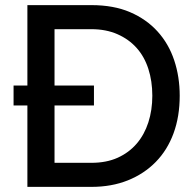

<svg xmlns="http://www.w3.org/2000/svg" viewBox="-20 -730 762 750"><path d="M87 0V-318H33V-396H87V-710H337Q424 -710 488 -682.5Q552 -655 595.5 -607Q639 -559 660.5 -494.5Q682 -430 682 -356Q682 -275 658 -209.5Q634 -144 588.5 -97.5Q543 -51 479.5 -25.5Q416 0 337 0ZM193 -318V-94H337Q396 -94 440 -114Q484 -134 514 -169Q544 -204 559.5 -252Q575 -300 575 -356Q575 -413 559.5 -461Q544 -509 513.5 -543Q483 -577 438.5 -596.5Q394 -616 337 -616H193V-396H347V-318Z"/></svg>

Font: Rising Sun Medium
Style: Regular
Weight: 500
Designer: Matt McInerney, Pablo Impallari, Rodrigo Fuenzalida (Raleway font), Stephen Hutchings (Greek), Cristiano Sobral (main ch
Foundry: The Rising Sun Project Authors
Version: Version 4.327; ttfautohint (v1.8.4.7-5d5b-dirty)